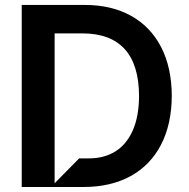

<svg xmlns="http://www.w3.org/2000/svg" viewBox="-20 -747 754 767"><path d="M66.8 0V-727.3H318.2Q425.4 -727.3 503.6 -683.8Q581.7 -640.3 623.8 -558.6Q665.8 -476.9 666.2 -364.3Q665.8 -251.4 623.6 -169.4Q581.3 -87.4 502.1 -43.7Q422.9 0 313.2 0ZM198.2 -14.9 296.2 -114.3H333.8Q395.6 -114 440.7 -142Q485.8 -170.1 510.5 -226.2Q535.2 -282.3 535.5 -364.3Q534.8 -488.6 478 -551Q421.2 -613.3 310.4 -613.6H198.2Z"/></svg>

Font: Riot Sans
Style: Bold
Weight: 600
Designer: Rasmus Andersson
Foundry: rsms
Version: Version 4.001